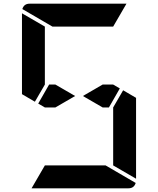

<svg xmlns="http://www.w3.org/2000/svg" viewBox="-20 -1020 856 1040"><path d="M629 -541 570 -438H536L429 -500L536 -562H593ZM647 -531 717 -490V-52L593 -124V-138V-144V-302V-396V-438ZM169 -469 99 -510V-948L223 -876V-698V-590V-562ZM264 -876 101 -971Q110 -1000 140 -1000H346H470H665L593 -876H554H470H346ZM552 -124 715 -29Q706 0 676 0H470H346H151L223 -124H262H346H470ZM280 -438H223L187 -459L246 -562H280L387 -500Z"/></svg>

Font: DSEG14 Modern
Style: Bold
Weight: 700
Designer: Keshikan(Twitter:@keshinomi_88pro)
Version: Version 0.46